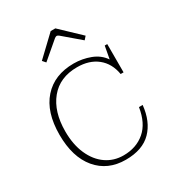

<svg xmlns="http://www.w3.org/2000/svg" viewBox="-164 -753 780 859"><g transform="rotate(-30 226.5 -323.5)"><path d="M129 -561 230 -657H254L355 -561L341 -545L253 -620Q246 -625 242 -625Q238 -625 231 -620L143 -545ZM32 -235Q32 -352 89 -416Q146 -480 246 -480Q290 -480 331 -464.5Q372 -449 395 -415L407 -480H420V-334H405Q395 -393 354.5 -425.5Q314 -458 251 -458Q161 -458 111.5 -397.5Q62 -337 62 -235Q62 -167 84.5 -116.5Q107 -66 146 -39Q185 -12 235 -12Q301 -12 345.5 -50Q390 -88 402 -165H421Q413 -84 367 -37Q321 10 234 10Q141 10 86.5 -55Q32 -120 32 -235Z"/></g></svg>

Font: Taviraj Thin
Style: Regular
Weight: 250
Designer: Katatrad Team
Foundry: CadsonDemak
Version: Version 1.001